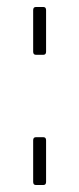

<svg xmlns="http://www.w3.org/2000/svg" viewBox="-20 -530 227 550"><path d="M112 -501V-382Q112 -373 104 -373H83Q75 -373 75 -382V-501Q75 -510 83 -510H104Q112 -510 112 -501ZM112 -128V-9Q112 0 104 0H83Q75 0 75 -9V-128Q75 -137 83 -137H104Q112 -137 112 -128Z"/></svg>

Font: Rajdhani Light
Style: Regular
Weight: 300
Designer: Satya Rajpurohit, Jyotish Sonowal
Foundry: Indian Type Foundry
Version: Version 1.201;PS 1.0;hotconv 1.0.78;makeotf.lib2.5.61930; tt